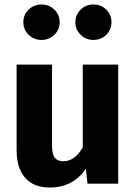

<svg xmlns="http://www.w3.org/2000/svg" viewBox="-20 -819 608 856"><path d="M107.5 -776Q131 -799 165 -799Q199 -799 222.5 -776Q246 -753 246 -720Q246 -687 222.5 -664Q199 -641 165 -641Q131 -641 107.5 -664Q84 -687 84 -720Q84 -753 107.5 -776ZM396 -799Q431 -799 454 -776Q477 -753 477 -720Q477 -687 454 -664Q431 -641 396 -641Q363 -641 339.5 -664Q316 -687 316 -720Q316 -753 339.5 -776Q363 -799 396 -799ZM507 -531V0H370L363 -67Q306 17 202 17Q129 17 91.5 -27Q54 -71 54 -150V-531H212V-170Q212 -131 224.5 -115.5Q237 -100 263 -100Q313 -100 349 -162V-531Z"/></svg>

Font: Fira Sans
Style: Bold
Weight: 700
Designer: bBox Type GmbH & Carrois Corporate GbR & Edenspiekermann AG
Foundry: bBox Type GmbH & Carrois Corporate GbR & Edenspiekermann AG
Version: Version 4.301;PS 004.301;hotconv 1.0.88;makeotf.lib2.5.64775